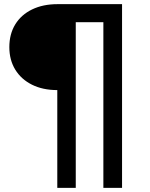

<svg xmlns="http://www.w3.org/2000/svg" viewBox="-20 -725 721 925"><path d="M256 180V-291Q186 -291 134 -317Q82 -343 53.5 -389.5Q25 -436 25 -498Q25 -561 53.5 -607.5Q82 -654 134.5 -679.5Q187 -705 257 -705H568V180H478V-618H345V180Z"/></svg>

Font: Nunito Sans 7pt SemiExpanded SemiBold
Style: Regular
Weight: 600
Width: 6
Designer: Vernon Adams
Foundry: Vernon Adams
Version: Version 3.101;gftools[0.9.27]